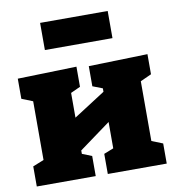

<svg xmlns="http://www.w3.org/2000/svg" viewBox="-86 -863 859 940"><g transform="rotate(-10 343.5 -393.0)"><path d="M667 -544V-444L612 -419V-122L667 -100V0H374V-100L422 -119V-250L266 -136V-119L314 -100V0H21V-100L76 -122V-414L21 -436V-536L314 -544V-444L266 -422V-299L423 -400V-417L374 -436V-536ZM176 -786H512V-651H176Z"/></g></svg>

Font: Bitter Pro Black
Style: Regular
Weight: 900
Designer: Sol Matas, and Bitter project Authors
Foundry: Sol Matas
Version: Version 1.010